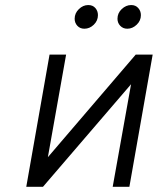

<svg xmlns="http://www.w3.org/2000/svg" viewBox="-20 -722 610 742"><path d="M81.5 0 171.5 -511H235.5L165 -114.5L504.5 -511H570L480 0H415.5L486.5 -396.5L146 0ZM472 -611Q455.5 -611 444.8 -622.2Q434 -633.5 434 -649.5Q434 -671.5 450.5 -687Q467 -702.5 487 -702.5Q504 -702.5 514.2 -691Q524.5 -679.5 524.5 -663.5Q524.5 -642 508.2 -626.5Q492 -611 472 -611ZM306 -611Q289.5 -611 279 -622.2Q268.5 -633.5 268.5 -649.5Q268.5 -671 284.8 -686.8Q301 -702.5 321 -702.5Q338.5 -702.5 348.5 -691Q358.5 -679.5 358.5 -663.5Q358.5 -642 342.5 -626.5Q326.5 -611 306 -611Z"/></svg>

Font: Overpass Light
Style: Italic
Weight: 300
Italic angle: -10°
Designer: Delve Withrington, Dave Bailey, Thomas Jockin
Foundry: Delve Fonts LLC
Version: Version 4.000; ttfautohint (v1.8.3)